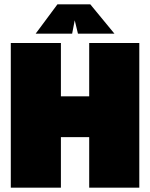

<svg xmlns="http://www.w3.org/2000/svg" viewBox="-20 -869 695 889"><path d="M30 -670H262V-423H393V-670H625V0H393V-234H262V0H30ZM246 -849H398L510 -713H341L326 -775L314 -713H145Z"/></svg>

Font: Cairo Black
Style: Regular
Weight: 900
Designer: Mohamed Gaber, Accademia di Belle Arti di Urbino and others
Foundry: Kief Type Foundry, Accademia di Belle Arti di Urbino and others
Version: Version 3.011